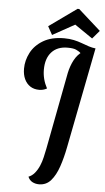

<svg xmlns="http://www.w3.org/2000/svg" viewBox="-66 -922 615 1122"><g transform="rotate(5 241.5 -360.5)"><path d="M207 160Q185 160 167.5 150.5Q150 141 142 121Q163 113 178.5 94Q194 75 204.5 50.5Q215 26 221 -1Q227 -28 232 -52L318 -503Q327 -545 345 -579Q363 -613 393 -633.5Q423 -654 467 -660L352 -72Q340 -9 322 44Q304 97 276.5 128.5Q249 160 207 160ZM160 -390Q129 -390 107 -404.5Q85 -419 73 -445Q61 -471 61 -506Q61 -554 84.5 -599.5Q108 -645 157 -674Q206 -703 280 -703Q311 -703 336.5 -697.5Q362 -692 384.5 -683.5Q407 -675 427 -668.5Q447 -662 466 -660L380 -625L379 -628Q370 -635 354.5 -642.5Q339 -650 304 -650Q244 -650 210.5 -613Q177 -576 177 -510Q177 -482 184 -455Q191 -428 205 -402Q195 -396 183.5 -393Q172 -390 160 -390ZM207 -716 180 -765 342 -881H352L483 -764L442 -716L337 -788Z"/></g></svg>

Font: Sansita Swashed Light
Style: Regular
Weight: 400
Version: Version 1.003